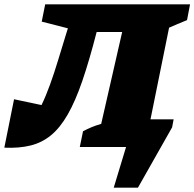

<svg xmlns="http://www.w3.org/2000/svg" viewBox="-70 -680 899 888"><path d="M795 -587Q770 -577 751.5 -569Q733 -561 712 -552L626 -128H733L726 -91L568 188H456L513 0H299L314 -73Q333 -83 353 -91.5Q373 -100 398 -107L495 -532H377Q343 -400 311 -306.5Q279 -213 243.5 -151Q208 -89 166 -54.5Q124 -20 71 -7Q18 6 -50 3L-5 -221L122 -194Q142 -235 161.5 -289Q181 -343 199 -402.5Q217 -462 234 -517L244 -549L123 -580L139 -660H809Z"/></svg>

Font: Piazzolla SC Black
Style: Italic
Weight: 900
Italic angle: -11.3°
Designer: Juan Pablo del Peral
Foundry: Huerta Tipografica
Version: Version 1.330